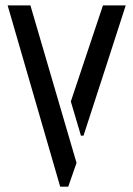

<svg xmlns="http://www.w3.org/2000/svg" viewBox="-20 -704 503 724"><path d="M8.8 -683.6H94.7L268.6 -89.8L237.3 0H207ZM247.1 -321.3 368.2 -683.6H454.1Q445.3 -655.3 380.9 -457Q305.7 -226.6 294.9 -192.4H285.2Z"/></svg>

Font: Post No Bills Jaffna SemiBold
Style: Regular
Weight: 600
Designer: Kosala Senevirathne, Siva Puranthara, Lasantha Premarathna, Tharique Azeez
Foundry: Mooniak
Version: Version 1.220 ; ttfautohint (v1.6)